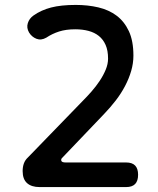

<svg xmlns="http://www.w3.org/2000/svg" viewBox="-20 -760 640 780"><path d="M141 0Q108 0 90 -16Q72 -32 72 -65Q72 -82 77 -96Q82 -110 94 -121L317 -351Q334 -368 352 -388.5Q370 -409 385 -431.5Q400 -454 409.5 -477Q419 -500 419 -522Q419 -555 409 -577.5Q399 -600 381.5 -614Q364 -628 339.5 -634.5Q315 -641 286 -641Q248 -641 220 -632Q192 -623 168 -607Q147 -595 128 -602.5Q109 -610 98 -628Q87 -647 93 -666Q99 -685 116 -697Q147 -719 187.5 -729.5Q228 -740 288 -740Q337 -740 379.5 -730Q422 -720 453.5 -696.5Q485 -673 503.5 -633.5Q522 -594 522 -534Q522 -503 513 -472Q504 -441 488 -410.5Q472 -380 450 -351.5Q428 -323 402 -296L231 -117Q227 -112 229.5 -106Q232 -100 247 -100H492Q517 -100 529 -87.5Q541 -75 541 -50Q541 -25 529 -12.5Q517 0 492 0Z"/></svg>

Font: Maple Mono Medium
Style: Regular
Weight: 500
Monospace: yes
Designer: subframe7536
Version: Version 7.000